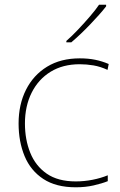

<svg xmlns="http://www.w3.org/2000/svg" viewBox="-20 -786 512 816"><path d="M302 10Q218 10 164 -25.5Q110 -61 84.5 -122.5Q59 -184 59 -261Q59 -342 90.5 -404.5Q122 -467 180 -502.5Q238 -538 319 -538Q355 -538 384.5 -532Q414 -526 442 -514L437 -489Q407 -503 377.5 -508Q348 -513 319 -513Q247 -513 195 -481Q143 -449 114.5 -392Q86 -335 86 -261Q86 -193 108.5 -137Q131 -81 178.5 -48Q226 -15 302 -15Q338 -15 373.5 -22Q409 -29 438 -41V-16Q413 -6 378 2Q343 10 302 10ZM431 -759Q418 -742 400.5 -722.5Q383 -703 363.5 -682.5Q344 -662 323.5 -642.5Q303 -623 283 -606H262V-612Q285 -632 311.5 -660Q338 -688 362.5 -716.5Q387 -745 401 -766H431Z"/></svg>

Font: Noto Sans Symbols Thin
Style: Regular
Weight: 250
Version: Version 2.002